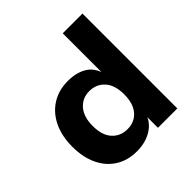

<svg xmlns="http://www.w3.org/2000/svg" viewBox="-180 -807 950 950"><g transform="rotate(-45 295.5 -331.5)"><path d="M398.4 -667.9V-397.1C390 -418.6 378.3 -437.8 359.1 -452.2C331.2 -473.1 294.7 -483.5 249.9 -483.5C206.8 -483.5 169.2 -473.4 136.9 -453.1C104.7 -432.8 79.6 -404.3 61.8 -367.4C44 -330.5 35 -287.2 35 -237.4C35 -188.2 43.6 -145.5 60.8 -109.3C78 -73 102.4 -44.9 134.1 -24.9C165.7 -4.9 203.1 5 246.1 5C288.5 5 324.9 -5.1 355.3 -25.4C376.6 -39.6 391.5 -57.3 401 -78V-4.2H536.6V-667.9ZM369.8 -140.1C349.4 -117.1 323.1 -105.6 290.5 -105.6C257.3 -105.6 230.4 -116.9 209.8 -139.7C189.2 -162.4 179 -195.3 179 -238.3C179 -281.3 189.3 -314.5 209.8 -337.9C230.4 -361.2 256.6 -372.9 288.6 -372.9C321.8 -372.9 348.7 -361.4 369.3 -338.3C389.9 -315.3 400.1 -282.3 400.1 -239.2C400.1 -196.2 390 -163.2 369.7 -140.1Z"/></g></svg>

Font: Diatome Awesome Bold
Style: Regular
Weight: 400
Designer: 15.100.17
Foundry: 15.100.17
Version: Version 1.010;Fontself Maker 3.5.8